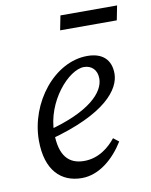

<svg xmlns="http://www.w3.org/2000/svg" viewBox="-79 -733 633 805"><g transform="rotate(-10 237.5 -330.5)"><path d="M204.6 13.1C278.5 13.1 342.9 -42.6 384.9 -110.8L361.7 -128.9C334.6 -94.7 289.6 -55.9 226.7 -55.9C161.8 -55.9 122.8 -94.9 122.8 -194.4C122.8 -327.2 228.3 -444 293 -444C325.7 -444 348.6 -422.2 348.6 -385.3C348.6 -328.1 283.8 -254.9 96.9 -206.9L100.9 -169C347.6 -234.5 414.9 -329.2 414.9 -394.9C414.9 -454 379.5 -487.3 314.9 -487.3C175.1 -487.3 53.9 -334.3 53.9 -173C53.9 -45.3 117.1 13.1 204.6 13.1ZM221.9 -612.8H463.1L475.2 -674.2H234L221.9 -612.8Z"/></g></svg>

Font: Source Serif Variable
Style: Italic
Weight: 389
Italic angle: -12°
Designer: Frank Grießhammer
Foundry: Adobe Systems Incorporated
Version: Version 3.001;hotconv 1.0.111;makeotfexe 2.5.65597